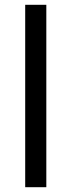

<svg xmlns="http://www.w3.org/2000/svg" viewBox="-20 -780 298 800"><path d="M173 0H85V-760H173Z"/></svg>

Font: Noto Sans Masaram Gondi
Style: Regular
Weight: 400
Designer: Ek Type & Mukund Gokhale
Foundry: Ek Type
Version: Version 1.004; ttfautohint (v1.8.4.7-5d5b)